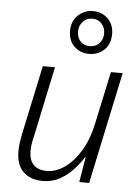

<svg xmlns="http://www.w3.org/2000/svg" viewBox="-57 -857 652 910"><g transform="rotate(5 269.5 -401.5)"><path d="M180 10Q141 10 112.5 -5Q84 -20 69 -48.5Q54 -77 54 -120Q54 -139 56.5 -158Q59 -177 63 -198L134 -532H192L120 -191Q115 -172 113 -156Q111 -140 111 -127Q111 -84 132.5 -61.5Q154 -39 196 -39Q239 -39 280.5 -68Q322 -97 355 -151Q388 -205 404 -280L458 -532H514L401 0H354L374 -119H371Q354 -92 326.5 -61.5Q299 -31 262.5 -10.5Q226 10 180 10ZM347 -609Q305 -609 276.5 -636.5Q248 -664 248 -710Q248 -757 278 -785Q308 -813 349 -813Q391 -813 419.5 -785Q448 -757 448 -713Q448 -664 418.5 -636.5Q389 -609 347 -609ZM347 -646Q375 -646 392.5 -664.5Q410 -683 410 -712Q410 -740 392.5 -758.5Q375 -777 349 -777Q322 -777 304 -758Q286 -739 286 -710Q286 -682 302.5 -664Q319 -646 347 -646Z"/></g></svg>

Font: Noto Sans Display Light
Style: Italic
Weight: 300
Italic angle: -12°
Designer: Monotype Design Team
Foundry: Monotype Imaging Inc.
Version: Version 2.003